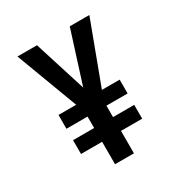

<svg xmlns="http://www.w3.org/2000/svg" viewBox="-164 -823 898 946"><g transform="rotate(-30 285.0 -350.0)"><path d="M219 0V-127.5H99V-206H219V-271H99V-349.5H199.5L68 -700H179L272 -405.5L365.5 -700H477L346 -349.5H447V-271H326.5V-206H447V-127.5H326.5V0Z"/></g></svg>

Font: League Mono Narrow Medium
Style: Regular
Weight: 500
Width: 3
Designer: Tyler Finck
Foundry: The League of Moveable Type / Tyler Finck
Version: Version 2.210